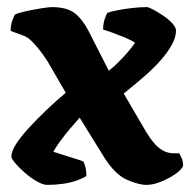

<svg xmlns="http://www.w3.org/2000/svg" viewBox="-20 -520 548 540"><path d="M113 0Q101 0 83.5 -10Q66 -20 50 -34Q34 -48 23 -61Q12 -74 12 -80Q12 -94 25 -114.5Q38 -135 60 -159Q82 -183 109 -209Q136 -235 165 -259L114 -347Q107 -358 96 -373Q85 -388 71 -402.5Q57 -417 40 -422L10 -433Q10 -450 15 -463Q20 -476 22 -479Q32 -484 53 -488.5Q74 -493 95.5 -496.5Q117 -500 126 -500Q168 -500 190 -483Q212 -466 229 -433L286 -321Q299 -331 313 -345Q327 -359 339.5 -373.5Q352 -388 360 -400Q347 -408 330 -415Q313 -422 296.5 -428Q280 -434 270 -437Q270 -452 274 -465Q278 -478 282 -484Q290 -487 309.5 -491Q329 -495 352 -497.5Q375 -500 393 -500Q398 -500 411 -493Q424 -486 439 -476Q454 -466 464.5 -454.5Q475 -443 475 -434Q475 -415 463 -393.5Q451 -372 431 -349.5Q411 -327 384.5 -304Q358 -281 328 -257L391 -149Q411 -116 429 -102.5Q447 -89 468 -89H484Q487 -84 491 -75Q495 -66 495 -53Q489 -41 471 -29Q453 -17 431.5 -8.5Q410 0 392 0Q370 0 337 -14.5Q304 -29 274 -76L204 -189Q193 -177 177 -158Q161 -139 148 -121Q135 -103 130 -93Q138 -91 152.5 -86Q167 -81 184 -76Q201 -71 214 -66Q217 -62 220 -51Q223 -40 223 -25Q212 -18 195 -12Q178 -6 156.5 -3Q135 0 113 0Z"/></svg>

Font: Texturina Medium 12pt ExtraBold
Style: Regular
Weight: 800
Version: Version 1.002